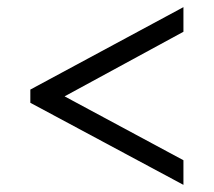

<svg xmlns="http://www.w3.org/2000/svg" viewBox="-20 -627 599 538"><path d="M494 -109 65 -339V-376L494 -607V-538L161 -357L494 -178Z"/></svg>

Font: ET Text
Style: Italic
Weight: 470
Italic angle: -12°
Designer: Monotype Design Team
Foundry: Monotype Imaging Inc.
Version: Version 2.009